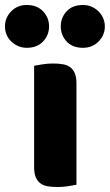

<svg xmlns="http://www.w3.org/2000/svg" viewBox="-81 -743 441 771"><path d="M-61 -637Q-61 -672 -36 -697.5Q-11 -723 26 -723Q68 -723 92 -697.5Q116 -672 116 -637Q116 -602 92 -576.5Q68 -551 26 -551Q8 -551 -8 -558Q-24 -565 -36 -576.5Q-48 -588 -54.5 -603.5Q-61 -619 -61 -637ZM163 -637Q163 -672 186.5 -697.5Q210 -723 252 -723Q271 -723 287 -716Q303 -709 315 -697Q327 -685 333.5 -669.5Q340 -654 340 -637Q340 -602 315 -576.5Q290 -551 252 -551Q210 -551 186.5 -576.5Q163 -602 163 -637ZM226 -1Q215 1 193.5 4.5Q172 8 150 8Q128 8 110.5 5Q93 2 81 -7Q69 -16 62.5 -31.5Q56 -47 56 -72V-479Q67 -481 88.5 -484.5Q110 -488 132 -488Q154 -488 171.5 -485Q189 -482 201 -473Q213 -464 219.5 -448.5Q226 -433 226 -408Z"/></svg>

Font: BALOOCHETTANREGULAR
Style: Book
Weight: 400
Designer: Maithili Shingre and Ek Type
Foundry: Ek Type
Version: Version 1.100;PS 1.000;hotconv 1.0.88;makeotf.lib2.5.647800;